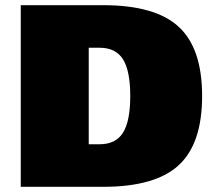

<svg xmlns="http://www.w3.org/2000/svg" viewBox="-20 -720 829 740"><path d="M378 0H60V-700H378Q578 -700 668.5 -617Q759 -534 759 -350Q759 -166 668.5 -83Q578 0 378 0ZM364 -536H322V-164H364Q426 -164 454 -208.5Q482 -253 482 -350Q482 -447 454 -491.5Q426 -536 364 -536Z"/></svg>

Font: Fivo Sans Modern ExtBlk
Style: Regular
Weight: 950
Designer: Alexander Slobzheninov
Foundry: Alexander Slobzheninov
Version: 1.0